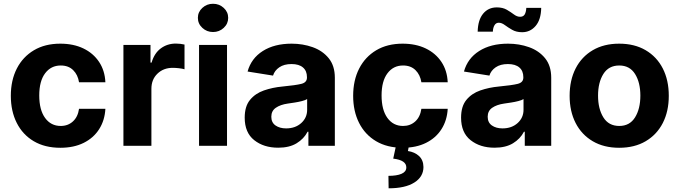

<svg xmlns="http://www.w3.org/2000/svg" viewBox="-20 -789 3678 1039"><path d="M306.6 10.7Q222.7 10.7 162.6 -24.9Q102.5 -60.5 70.6 -124Q38.6 -187.5 38.6 -270.5Q38.6 -354.5 71 -418Q103.5 -481.4 163.6 -517.1Q223.6 -552.7 306.2 -552.7Q377.4 -552.7 431.2 -526.9Q484.9 -501 516.1 -454.1Q547.4 -407.2 550.3 -343.8H407.7Q401.4 -384.3 376 -409.4Q350.6 -434.6 308.6 -434.6Q255.9 -434.6 224.1 -392.3Q192.4 -350.1 192.4 -272.5Q192.4 -194.3 223.9 -150.9Q255.4 -107.4 308.6 -107.4Q347.7 -107.4 374.5 -131.8Q401.4 -156.2 407.7 -200.2H550.3Q546.9 -137.7 516.6 -90.1Q486.3 -42.5 432.9 -15.9Q379.4 10.7 306.6 10.7Z M647.9 0V-545.9H794.4V-450.2H800.3Q814.9 -501 850.1 -527.1Q885.3 -553.2 931.2 -553.2Q942.4 -553.2 955.6 -551.8Q968.8 -550.3 978.5 -547.9V-414.1Q967.8 -417.5 949 -419.7Q930.2 -421.9 914.6 -421.9Q864.7 -421.9 832 -390.4Q799.3 -358.9 799.3 -308.6V0Z M1057.1 0V-545.9H1208.5V0ZM1132.8 -615.7Q1099.1 -615.7 1075 -638.2Q1050.8 -660.6 1050.8 -692.4Q1050.8 -724.1 1075 -746.3Q1099.1 -768.6 1132.8 -768.6Q1166.5 -768.6 1190.7 -746.3Q1214.8 -724.1 1214.8 -692.4Q1214.8 -660.6 1190.7 -638.2Q1166.5 -615.7 1132.8 -615.7Z M1485.4 10.3Q1407.2 10.3 1355.7 -30.5Q1304.2 -71.3 1304.2 -152.3Q1304.2 -213.4 1332.8 -248.3Q1361.3 -283.2 1408.2 -299.6Q1455.1 -315.9 1508.8 -320.8Q1580.1 -327.6 1610.6 -335.2Q1641.1 -342.8 1641.1 -369.1V-371.6Q1641.1 -405.3 1619.6 -423.8Q1598.1 -442.4 1557.6 -442.4Q1517.1 -442.4 1491.5 -424.8Q1465.8 -407.2 1457.5 -379.9L1319.8 -401.9Q1339.4 -473.1 1402.1 -512.9Q1464.8 -552.7 1558.1 -552.7Q1618.7 -552.7 1672.1 -533.7Q1725.6 -514.6 1758.8 -473.9Q1792 -433.1 1792 -368.2V0H1648.9V-76.2H1644.5Q1624.5 -37.6 1585.2 -13.7Q1545.9 10.3 1485.4 10.3ZM1448.2 -157.2Q1448.2 -126 1470.9 -110.1Q1493.7 -94.2 1528.3 -94.2Q1578.1 -94.2 1610.1 -123Q1642.1 -151.9 1642.1 -194.8V-252.9Q1633.3 -247.1 1614.5 -242.2Q1595.7 -237.3 1574.7 -234.1Q1553.7 -231 1537.1 -228.5Q1497.1 -222.7 1472.7 -205.8Q1448.2 -189 1448.2 -157.2Z M2159.2 10.7Q2075.2 10.7 2015.1 -24.9Q1955.1 -60.5 1923.1 -124Q1891.1 -187.5 1891.1 -270.5Q1891.1 -354.5 1923.6 -418Q1956.1 -481.4 2016.1 -517.1Q2076.2 -552.7 2158.7 -552.7Q2230 -552.7 2283.7 -526.9Q2337.4 -501 2368.7 -454.1Q2399.9 -407.2 2402.8 -343.8H2260.3Q2253.9 -384.3 2228.5 -409.4Q2203.1 -434.6 2161.1 -434.6Q2108.4 -434.6 2076.7 -392.3Q2044.9 -350.1 2044.9 -272.5Q2044.9 -194.3 2076.4 -150.9Q2107.9 -107.4 2161.1 -107.4Q2200.2 -107.4 2227.1 -131.8Q2253.9 -156.2 2260.3 -200.2H2402.8Q2399.4 -137.7 2369.1 -90.1Q2338.9 -42.5 2285.4 -15.9Q2231.9 10.7 2159.2 10.7ZM2123.5 -2.9H2193.4L2187.5 28.3Q2224.1 33.7 2247.6 55.4Q2271 77.1 2271.5 114.7Q2271.5 167.5 2222.2 198.7Q2172.9 230 2083 230L2082 162.6Q2127 162.6 2152.6 151.6Q2178.2 140.6 2178.7 118.2Q2180.2 78.1 2107.9 69.3Z M2656.2 10.3Q2578.1 10.3 2526.6 -30.5Q2475.1 -71.3 2475.1 -152.3Q2475.1 -213.4 2503.7 -248.3Q2532.2 -283.2 2579.1 -299.6Q2626 -315.9 2679.7 -320.8Q2751 -327.6 2781.5 -335.2Q2812 -342.8 2812 -369.1V-371.6Q2812 -405.3 2790.5 -423.8Q2769 -442.4 2728.5 -442.4Q2688 -442.4 2662.4 -424.8Q2636.7 -407.2 2628.4 -379.9L2490.7 -401.9Q2510.3 -473.1 2573 -512.9Q2635.7 -552.7 2729 -552.7Q2789.6 -552.7 2843 -533.7Q2896.5 -514.6 2929.7 -473.9Q2962.9 -433.1 2962.9 -368.2V0H2819.8V-76.2H2815.4Q2795.4 -37.6 2756.1 -13.7Q2716.8 10.3 2656.2 10.3ZM2619.1 -157.2Q2619.1 -126 2641.8 -110.1Q2664.6 -94.2 2699.2 -94.2Q2749 -94.2 2781 -123Q2813 -151.9 2813 -194.8V-252.9Q2804.2 -247.1 2785.4 -242.2Q2766.6 -237.3 2745.6 -234.1Q2724.6 -231 2708 -228.5Q2668 -222.7 2643.6 -205.8Q2619.1 -189 2619.1 -157.2ZM2805.7 -614.7Q2773.9 -614.7 2751.5 -627.7Q2729 -640.6 2711.9 -653.3Q2694.8 -666 2679.2 -666Q2664.1 -666 2656 -652.6Q2647.9 -639.2 2647 -617.7H2564.9Q2566.4 -681.2 2594.5 -715.1Q2622.6 -749 2668.5 -749Q2700.7 -749 2722.4 -736.3Q2744.1 -723.6 2761 -710.9Q2777.8 -698.2 2794.4 -698.2Q2811.5 -698.2 2819.1 -710.4Q2826.7 -722.7 2828.1 -746.6H2908.7Q2907.7 -683.1 2878.7 -648.9Q2849.6 -614.7 2805.7 -614.7Z M3330.6 10.7Q3248 10.7 3187.7 -24.7Q3127.4 -60.1 3095 -123.3Q3062.5 -186.5 3062.5 -270.5Q3062.5 -355 3095 -418.5Q3127.4 -481.9 3187.7 -517.3Q3248 -552.7 3330.6 -552.7Q3413.6 -552.7 3473.9 -517.3Q3534.2 -481.9 3566.7 -418.5Q3599.1 -355 3599.1 -270.5Q3599.1 -186.5 3566.7 -123.3Q3534.2 -60.1 3473.9 -24.7Q3413.6 10.7 3330.6 10.7ZM3216.3 -271.5Q3216.3 -200.2 3245.1 -153.8Q3273.9 -107.4 3331.1 -107.4Q3387.7 -107.4 3416.5 -153.8Q3445.3 -200.2 3445.3 -271.5Q3445.3 -342.8 3416.5 -388.7Q3387.7 -434.6 3331.1 -434.6Q3273.9 -434.6 3245.1 -388.7Q3216.3 -342.8 3216.3 -271.5Z"/></svg>

Font: Konkhmer Sleokchher
Style: Regular
Weight: 400
Designer: Suon May Sophanith
Version: Version 1.000; ttfautohint (v1.8.4.7-5d5b);gftools[0.9.23]